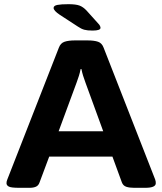

<svg xmlns="http://www.w3.org/2000/svg" viewBox="-20 -895 775 917"><path d="M72 2Q33 2 22 -4Q11 -10 11 -20Q11 -29 15 -38L261 -667Q269 -689 288 -695.5Q307 -702 338 -702H398Q430 -702 448.5 -695.5Q467 -689 475 -667L721 -38Q723 -33 723.5 -28.5Q724 -24 724 -20Q724 2 674 2H620Q598 2 583 -3Q568 -8 562 -24L517 -147H215L169 -24Q164 -9 152 -3.5Q140 2 122 2ZM346 -501 260 -268H473L388 -501Q382 -517 377 -533Q372 -549 369 -565H365Q362 -549 357 -533Q352 -517 346 -501ZM422 -749Q397 -749 382.5 -753Q368 -757 352 -768L266 -824Q236 -844 236 -857Q236 -868 254 -871.5Q272 -875 307 -875Q342 -875 359.5 -868.5Q377 -862 393 -845L447 -785Q455 -777 457.5 -771.5Q460 -766 460 -762Q460 -749 422 -749Z"/></svg>

Font: Asap Expanded
Style: Bold
Weight: 700
Width: 7
Designer: Pablo Cosgaya
Foundry: Omnibus-Type
Version: Version 3.001; ttfautohint (v1.8.4.7-5d5b)